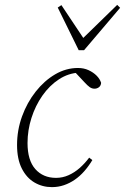

<svg xmlns="http://www.w3.org/2000/svg" viewBox="-20 -755 513 788"><path d="M193 13Q154 13 121.5 -6Q89 -25 69.5 -63.5Q50 -102 50 -160Q50 -221 70.5 -277.5Q91 -334 126.5 -379Q162 -424 206.5 -450Q251 -476 300 -476Q324 -476 343.5 -467Q363 -458 376.5 -444.5Q390 -431 395 -415Q394 -403 386 -397Q378 -391 368 -391Q357 -391 348 -397.5Q339 -404 328 -416L284 -463H314V-457H306Q261 -455 222 -429.5Q183 -404 154 -362.5Q125 -321 109 -270.5Q93 -220 93 -168Q93 -97 125 -61Q157 -25 210 -25Q237 -25 261.5 -36Q286 -47 307 -65.5Q328 -84 346 -108L359 -98Q344 -73 326 -52.5Q308 -32 287 -17.5Q266 -3 242.5 5Q219 13 193 13ZM232 -734 332 -584H306L461 -735L473 -723L325 -549H303L217 -724Z"/></svg>

Font: Source Serif 4 36pt Light
Style: Italic
Weight: 300
Italic angle: -12°
Designer: Frank Grießhammer
Foundry: Adobe Systems Incorporated
Version: Version 4.004;hotconv 1.0.116;makeotfexe 2.5.65601